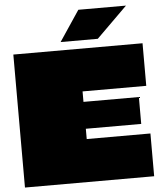

<svg xmlns="http://www.w3.org/2000/svg" viewBox="-62 -1006 905 1060"><g transform="rotate(-5 391.0 -476.0)"><path d="M299 -783 412 -952H676L505 -783ZM33 0V-737H749V-501H396V-443H703V-294H396V-237H749V0Z"/></g></svg>

Font: Tomorrow Black
Style: Regular
Weight: 900
Designer: Tony de Marco, Monica Rizzolli
Foundry: Just in Type
Version: Version 2.002